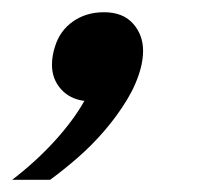

<svg xmlns="http://www.w3.org/2000/svg" viewBox="-77 -154 357 314"><path d="M-57 140Q-18 110 12.5 76.5Q43 43 61 11Q37 8 22.5 -8.5Q8 -25 8 -48Q8 -63 13 -78Q21 -104 42.5 -119Q64 -134 93 -134Q124 -134 140.5 -115.5Q157 -97 157 -71Q157 -57 153 -42Q146 -16 130.5 9.5Q115 35 94.5 59Q74 83 50.5 103.5Q27 124 5 140H-57Z"/></svg>

Font: IBM Plex Serif Medium
Style: Italic
Weight: 500
Italic angle: -14°
Designer: Mike Abbink, Paul van der Laan, Pieter van Rosmalen
Foundry: Bold Monday
Version: Version 2.5